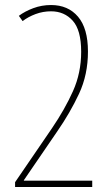

<svg xmlns="http://www.w3.org/2000/svg" viewBox="-20 -744 434 764"><path d="M347 0H40V-19L187 -234Q238 -309 270.5 -381.5Q303 -454 303 -538Q303 -624 269.5 -661.5Q236 -699 183 -699Q151 -699 121.5 -688Q92 -677 70 -660L55 -681Q79 -699 112.5 -711.5Q146 -724 183 -724Q251 -724 290.5 -677.5Q330 -631 330 -539Q330 -447 294.5 -371Q259 -295 207 -220L75 -27V-25H347Z"/></svg>

Font: Noto Sans Gujarati UI ExtraCondensed Thin
Style: Regular
Weight: 100
Width: 2
Designer: Jelle Bosma - Monotype Design Team, Universal Thirst
Foundry: Monotype Imaging Inc.
Version: Version 2.106; ttfautohint (v1.8.4.7-5d5b)